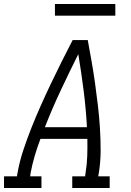

<svg xmlns="http://www.w3.org/2000/svg" viewBox="-33 -934 653 954"><path d="M-13 0V-58H51L54 -74Q64 -131 82.5 -187Q101 -243 123 -298.5Q145 -354 169.5 -409Q194 -464 220 -518.5Q246 -573 273 -627Q300 -681 328 -735H403Q413 -681 422.5 -627Q432 -573 439.5 -518.5Q447 -464 453.5 -409.5Q460 -355 463.5 -299Q467 -243 467 -186.5Q467 -130 458 -74L455 -58H512V0H326V-58H390L392 -74Q399 -116 400.5 -159Q402 -202 401 -244H168Q152 -202 139.5 -159.5Q127 -117 119 -74L117 -58H173V0ZM399 -302Q394 -394 382.5 -484.5Q371 -575 356 -665Q311 -575 268.5 -484.5Q226 -394 190 -302ZM240 -856V-914H540V-856Z"/></svg>

Font: Iosevka Curly Slab LtExObl
Style: Regular
Weight: 300
Width: 7
Italic angle: -9°
Monospace: yes
Designer: Belleve Invis
Foundry: Belleve Invis
Version: Version 11.1.0; ttfautohint (v1.8.3)